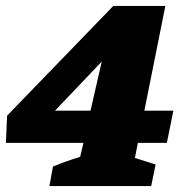

<svg xmlns="http://www.w3.org/2000/svg" viewBox="-50 -629 606 649"><path d="M117 0 129 -66Q173 -84 221 -99L232 -146H-30L-26 -238L333 -609H509L438 -255H536L514 -146H416L406 -95L476 -73L461 0ZM136 -255H256L294 -421Z"/></svg>

Font: Piazzolla SC Black
Style: Italic
Weight: 900
Italic angle: -11.3°
Designer: Juan Pablo del Peral
Foundry: Huerta Tipografica
Version: Version 1.330